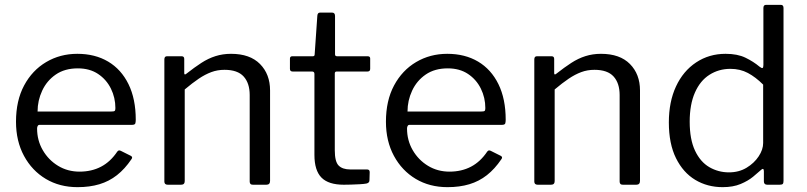

<svg xmlns="http://www.w3.org/2000/svg" viewBox="-20 -762 3330 792"><path d="M133 -232Q133 -183 156.5 -142.5Q180 -102 219.5 -78Q259 -54 308 -54Q358 -54 397 -74.5Q436 -95 464 -137Q468 -141 470.5 -141.5Q473 -142 478 -140L520 -119Q529 -114 522 -105Q495 -65 462.5 -39.5Q430 -14 390 -2Q350 10 300 10Q226 10 169 -24Q112 -58 79 -119Q46 -180 46 -260Q46 -347 79.5 -409.5Q113 -472 170.5 -506Q228 -540 299 -540Q372 -540 426 -508Q480 -476 510 -415Q540 -354 540 -268Q540 -261 538.5 -254Q537 -247 525 -247H142Q138 -247 135.5 -242.5Q133 -238 133 -232ZM439 -302Q450 -302 453 -304.5Q456 -307 456 -316Q456 -359 437.5 -396.5Q419 -434 384.5 -457Q350 -480 301 -480Q247 -480 210 -454.5Q173 -429 154 -388Q135 -347 135 -302Z M672 0Q658 0 658 -13V-517Q658 -530 669 -530H729Q740 -530 740 -519V-461Q740 -456 742 -455Q744 -454 749 -458Q782 -484 810.5 -502.5Q839 -521 869 -530.5Q899 -540 933 -540Q1011 -540 1052.5 -498Q1094 -456 1094 -389V-16Q1094 0 1079 0H1023Q1016 0 1013 -3.5Q1010 -7 1010 -13V-370Q1010 -419 985 -446.5Q960 -474 906 -474Q877 -474 851.5 -464.5Q826 -455 800 -437.5Q774 -420 742 -393V-15Q742 0 727 0H672Z M1369 -467Q1361 -467 1361 -459V-142Q1361 -95 1377 -79Q1393 -63 1425 -63H1494Q1499 -63 1502 -60.5Q1505 -58 1505 -52L1504 -18Q1504 -8 1492 -5Q1482 -3 1463.5 -2Q1445 -1 1427.5 -0.5Q1410 0 1398 0Q1335 0 1306 -29.5Q1277 -59 1277 -123V-457Q1277 -467 1267 -467H1187Q1176 -467 1176 -478V-520Q1176 -530 1186 -530H1271Q1278 -530 1278 -538L1289 -697Q1290 -710 1300 -710H1350Q1362 -710 1362 -696V-538Q1362 -530 1370 -530H1496Q1507 -530 1507 -521V-478Q1507 -467 1496 -467Z M1659 -232Q1659 -183 1682.5 -142.5Q1706 -102 1745.5 -78Q1785 -54 1834 -54Q1884 -54 1923 -74.5Q1962 -95 1990 -137Q1994 -141 1996.5 -141.5Q1999 -142 2004 -140L2046 -119Q2055 -114 2048 -105Q2021 -65 1988.5 -39.5Q1956 -14 1916 -2Q1876 10 1826 10Q1752 10 1695 -24Q1638 -58 1605 -119Q1572 -180 1572 -260Q1572 -347 1605.5 -409.5Q1639 -472 1696.5 -506Q1754 -540 1825 -540Q1898 -540 1952 -508Q2006 -476 2036 -415Q2066 -354 2066 -268Q2066 -261 2064.5 -254Q2063 -247 2051 -247H1668Q1664 -247 1661.5 -242.5Q1659 -238 1659 -232ZM1965 -302Q1976 -302 1979 -304.5Q1982 -307 1982 -316Q1982 -359 1963.5 -396.5Q1945 -434 1910.5 -457Q1876 -480 1827 -480Q1773 -480 1736 -454.5Q1699 -429 1680 -388Q1661 -347 1661 -302Z M2198 0Q2184 0 2184 -13V-517Q2184 -530 2195 -530H2255Q2266 -530 2266 -519V-461Q2266 -456 2268 -455Q2270 -454 2275 -458Q2308 -484 2336.5 -502.5Q2365 -521 2395 -530.5Q2425 -540 2459 -540Q2537 -540 2578.5 -498Q2620 -456 2620 -389V-16Q2620 0 2605 0H2549Q2542 0 2539 -3.5Q2536 -7 2536 -13V-370Q2536 -419 2511 -446.5Q2486 -474 2432 -474Q2403 -474 2377.5 -464.5Q2352 -455 2326 -437.5Q2300 -420 2268 -393V-15Q2268 0 2253 0H2198Z M3145 0Q3138 0 3134.5 -3.5Q3131 -7 3131 -14V-56Q3131 -64 3127.5 -65Q3124 -66 3118 -60Q3107 -50 3086.5 -33Q3066 -16 3035 -3Q3004 10 2961 10Q2898 10 2848 -20Q2798 -50 2768.5 -109.5Q2739 -169 2739 -257Q2739 -342 2768.5 -405.5Q2798 -469 2851.5 -504.5Q2905 -540 2973 -540Q3022 -540 3055 -524Q3088 -508 3113 -487Q3122 -480 3125.5 -481.5Q3129 -483 3129 -494V-729Q3129 -742 3140 -742H3201Q3212 -742 3212 -729V-16Q3212 -7 3209 -3.5Q3206 0 3196 0H3145ZM3128 -413Q3097 -444 3065 -461Q3033 -478 2993 -478Q2945 -478 2906.5 -453.5Q2868 -429 2846.5 -380Q2825 -331 2825 -260Q2825 -187 2847 -140.5Q2869 -94 2906 -72.5Q2943 -51 2987 -51Q3028 -51 3059.5 -70Q3091 -89 3109.5 -117Q3128 -145 3128 -172V-413Z"/></svg>

Font: Libre Franklin Thin
Style: Regular
Weight: 400
Version: Version 3.000